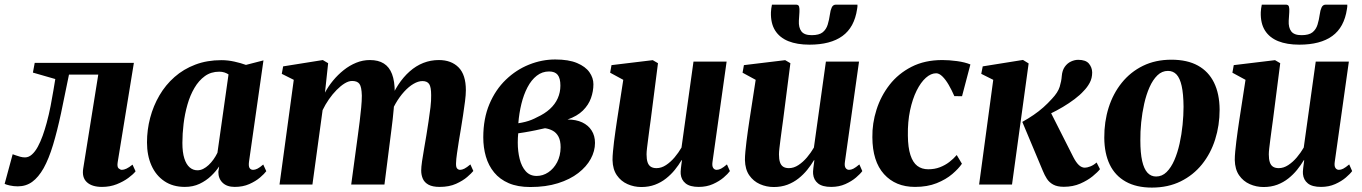

<svg xmlns="http://www.w3.org/2000/svg" viewBox="-54 -816 6024 849"><path d="M466.5 -99.5Q463 -78 470.5 -71.5Q478 -65 485 -65Q493.5 -65 505 -70.2Q516.5 -75.5 532 -88L545.5 -58.5Q535 -45 513.2 -29Q491.5 -13 461.8 -1.2Q432 10.5 397 10.5Q352.5 10.5 330 -10.5Q307.5 -31.5 314 -71L380.5 -486H251Q232.5 -393.5 215.8 -315Q199 -236.5 180.5 -175.2Q162 -114 139 -72.5Q116 -32 88.5 -12Q61 8 24.5 8Q6.5 8 -10.5 4.2Q-27.5 0.5 -33.5 -3L2 -134Q7 -132.5 16 -129Q25 -125.5 35.8 -122.8Q46.5 -120 56.5 -120Q73 -120 87.2 -132.8Q101.5 -145.5 113.2 -167.2Q125 -189 134.8 -216.2Q144.5 -243.5 152.5 -273Q162.5 -310 169.8 -347.5Q177 -385 182.2 -416.5Q187.5 -448 190.5 -466.5L91.5 -495L99.5 -538H538Z M1047 -100.5Q1044.5 -80.5 1049.8 -72.8Q1055 -65 1065.5 -65Q1074 -65 1084.5 -70.2Q1095 -75.5 1110 -88.5L1123.5 -59Q1115 -47.5 1095.8 -31Q1076.5 -14.5 1048.2 -2Q1020 10.5 984 10.5Q949.5 10.5 930.5 -7.8Q911.5 -26 911.5 -56L915 -80Q901 -58.5 879.2 -37.8Q857.5 -17 828.5 -3.2Q799.5 10.5 763.5 10.5Q710.5 10.5 673 -14.8Q635.5 -40 615.8 -84.2Q596 -128.5 596 -186.5Q596 -242 610 -295Q624 -348 651 -394.2Q678 -440.5 717.8 -475.5Q757.5 -510.5 809.5 -530.2Q861.5 -550 925 -550Q953.5 -550 982.8 -543.5Q1012 -537 1033.5 -529L1111 -549ZM956.5 -487Q949 -492 938.8 -495.5Q928.5 -499 915.5 -499Q879 -499 852 -479.5Q825 -460 805.8 -427.2Q786.5 -394.5 774.8 -353.2Q763 -312 757.8 -268.5Q752.5 -225 752.5 -184Q752.5 -142.5 761 -115.8Q769.5 -89 784.5 -76Q799.5 -63 819 -63Q832 -63 844.5 -69.2Q857 -75.5 868.5 -86.2Q880 -97 890 -111Q900 -125 907.5 -140.5Z M1397 -536.5 1383 -406.5Q1397.5 -434 1418.8 -459.8Q1440 -485.5 1465.8 -506Q1491.5 -526.5 1520.8 -538.5Q1550 -550.5 1581.5 -550.5Q1619 -550.5 1643.2 -535.2Q1667.5 -520 1679.5 -488.5Q1691.5 -457 1691.5 -408.5Q1691.5 -401 1690.8 -391.2Q1690 -381.5 1689 -370.8Q1688 -360 1686.5 -350L1668 -362Q1684 -406 1706.8 -440.8Q1729.5 -475.5 1757.5 -500.2Q1785.5 -525 1818 -537.8Q1850.5 -550.5 1886.5 -550.5Q1941.5 -550.5 1973.8 -518Q2006 -485.5 2006 -417Q2006 -397 2002.2 -367.5Q1998.5 -338 1993.5 -305.8Q1988.5 -273.5 1984 -246Q1979.5 -220.5 1975 -192.2Q1970.5 -164 1966.8 -138Q1963 -112 1962.5 -94Q1962 -76.5 1967.5 -70.8Q1973 -65 1980.5 -65Q1989 -65 1999.5 -70.2Q2010 -75.5 2026 -89L2039 -60Q2031 -50 2012 -33.5Q1993 -17 1962.5 -3.2Q1932 10.5 1890 10.5Q1859 10.5 1841 0.8Q1823 -9 1815.8 -25.5Q1808.5 -42 1808.5 -62Q1808.5 -76.5 1812.2 -102.8Q1816 -129 1821.5 -159.8Q1827 -190.5 1831.5 -218.5Q1836 -247.5 1841 -279.5Q1846 -311.5 1849.5 -341.5Q1853 -371.5 1852.5 -395Q1852.5 -431 1843.8 -444.2Q1835 -457.5 1814 -457.5Q1795.5 -457.5 1774.5 -445.2Q1753.5 -433 1733 -410.5Q1712.5 -388 1695.2 -358Q1678 -328 1667 -292.5L1689.5 -378.5Q1689 -357 1687 -334.5Q1685 -312 1682.5 -289.2Q1680 -266.5 1677 -244L1646 0H1499L1528.5 -218Q1532.5 -247.5 1536.5 -279.2Q1540.5 -311 1543.2 -340.8Q1546 -370.5 1546 -393Q1545 -432 1535.5 -445Q1526 -458 1503 -458Q1487.5 -458 1470 -447.2Q1452.5 -436.5 1434.5 -418.2Q1416.5 -400 1400.5 -377Q1384.5 -354 1372.5 -329L1327.5 0H1182L1245 -463L1192 -489.5L1198 -522.5L1373.5 -550.5Z M2291 11Q2235 11 2195.5 -6Q2156 -23 2131 -53.5Q2106 -84 2094.5 -123.8Q2083 -163.5 2083 -208.5Q2083 -291.5 2110 -355.5Q2137 -419.5 2182.8 -463.5Q2228.5 -507.5 2285.2 -530.2Q2342 -553 2401 -553Q2460.5 -553 2497.8 -537.2Q2535 -521.5 2552.5 -496.5Q2570 -471.5 2570 -443.5Q2570 -412.5 2559.2 -382.2Q2548.5 -352 2523.5 -327.2Q2498.5 -302.5 2455.5 -287.5Q2493.5 -287.5 2520.5 -274.8Q2547.5 -262 2562.2 -238.8Q2577 -215.5 2577 -184Q2577 -148 2558.2 -113.5Q2539.5 -79 2503 -50.8Q2466.5 -22.5 2413.2 -5.8Q2360 11 2291 11ZM2319 -38Q2346.5 -38 2370.5 -54Q2394.5 -70 2409.5 -98.5Q2424.5 -127 2425 -164.5Q2425 -194 2415.5 -211.8Q2406 -229.5 2390.2 -238Q2374.5 -246.5 2356 -249Q2347 -247 2336.5 -244.8Q2326 -242.5 2314.8 -240Q2303.5 -237.5 2292 -235.5Q2279 -233 2265.5 -230.8Q2252 -228.5 2237.5 -226.5Q2236.5 -217.5 2236 -206.8Q2235.5 -196 2235.5 -185.5Q2235.5 -146.5 2244 -112.8Q2252.5 -79 2271 -58.5Q2289.5 -38 2319 -38ZM2238 -271Q2254 -273.5 2268.8 -277.2Q2283.5 -281 2296.5 -286.2Q2309.5 -291.5 2320.5 -297.5Q2354.5 -313 2377.5 -334Q2400.5 -355 2412.2 -381.2Q2424 -407.5 2424 -437.5Q2424 -470 2412 -485Q2400 -500 2374 -500Q2343.5 -500 2319.5 -481.2Q2295.5 -462.5 2278.5 -430Q2261.5 -397.5 2251.5 -356.5Q2241.5 -315.5 2238 -271Z M2782 11Q2749.5 11 2720.8 -1.8Q2692 -14.5 2673.8 -40.8Q2655.5 -67 2654.5 -108.5Q2654.5 -125 2656.5 -146Q2658.5 -167 2661.2 -190.2Q2664 -213.5 2667.5 -237Q2671 -260.5 2674 -281.5L2702 -463L2644 -494.5L2650 -528L2832.5 -550L2855.5 -536.5L2823.5 -287Q2820.5 -266 2817.5 -243.2Q2814.5 -220.5 2811.8 -199.2Q2809 -178 2807 -161Q2805 -144 2805 -133.5Q2805 -112 2809.5 -98.5Q2814 -85 2823.8 -78.8Q2833.5 -72.5 2849 -72.5Q2870.5 -72.5 2891 -86Q2911.5 -99.5 2929 -120.2Q2946.5 -141 2959.5 -163.5L3012.5 -543.5H3159L3096.5 -99.5Q3094 -81.5 3099.8 -73.2Q3105.5 -65 3115 -65Q3124 -65 3134.2 -70.2Q3144.5 -75.5 3160.5 -89L3173.5 -59.5Q3165 -47.5 3145.8 -31Q3126.5 -14.5 3098.5 -2Q3070.5 10.5 3036 10.5Q2997 10.5 2977.8 -5Q2958.5 -20.5 2956 -46.5Q2955.5 -50.5 2955.8 -57.2Q2956 -64 2957 -72.5Q2958 -81 2959.2 -90.2Q2960.5 -99.5 2961.5 -107L2960 -108Q2947 -86 2930 -65Q2913 -44 2891.2 -26.8Q2869.5 -9.5 2842.2 0.8Q2815 11 2782 11Z M3367.5 11Q3335 11 3306.2 -1.8Q3277.5 -14.5 3259.2 -40.8Q3241 -67 3240 -108.5Q3240 -125 3242 -146Q3244 -167 3246.8 -190.2Q3249.5 -213.5 3253 -237Q3256.5 -260.5 3259.5 -281.5L3287.5 -463L3229.5 -494.5L3235.5 -528L3418 -550L3441 -536.5L3409 -287Q3406 -266 3403 -243.2Q3400 -220.5 3397.2 -199.2Q3394.5 -178 3392.5 -161Q3390.5 -144 3390.5 -133.5Q3390.5 -112 3395 -98.5Q3399.5 -85 3409.2 -78.8Q3419 -72.5 3434.5 -72.5Q3456 -72.5 3476.5 -86Q3497 -99.5 3514.5 -120.2Q3532 -141 3545 -163.5L3598 -543.5H3744.5L3682 -99.5Q3679.5 -81.5 3685.2 -73.2Q3691 -65 3700.5 -65Q3709.5 -65 3719.8 -70.2Q3730 -75.5 3746 -89L3759 -59.5Q3750.5 -47.5 3731.2 -31Q3712 -14.5 3684 -2Q3656 10.5 3621.5 10.5Q3582.5 10.5 3563.2 -5Q3544 -20.5 3541.5 -46.5Q3541 -50.5 3541.2 -57.2Q3541.5 -64 3542.5 -72.5Q3543.5 -81 3544.8 -90.2Q3546 -99.5 3547 -107L3545.5 -108Q3532.5 -86 3515.5 -65Q3498.5 -44 3476.8 -26.8Q3455 -9.5 3427.8 0.8Q3400.5 11 3367.5 11ZM3465.5 -795.5Q3477 -795.5 3479.5 -786.8Q3482 -778 3481 -763Q3481 -754.5 3479.8 -743.5Q3478.5 -732.5 3478.5 -724Q3477 -694 3489.8 -677.2Q3502.5 -660.5 3535 -660.5Q3568 -660.5 3583.8 -673.2Q3599.5 -686 3606 -707.2Q3612.5 -728.5 3616 -753.5Q3618 -770.5 3623.8 -783Q3629.5 -795.5 3642.5 -795.5H3737.5Q3737.5 -791 3737.5 -786.5Q3737.5 -782 3736 -776Q3724 -695 3671.2 -656.8Q3618.5 -618.5 3525.5 -618.5Q3470.5 -618.5 3432 -634Q3393.5 -649.5 3373.5 -681.2Q3353.5 -713 3355 -762Q3355.5 -770 3356.5 -778.5Q3357.5 -787 3359.5 -795.5Z M3992 10.5Q3906 10.5 3855 -46Q3804 -102.5 3803.5 -209Q3802.5 -270.5 3821.8 -331Q3841 -391.5 3879.5 -441Q3918 -490.5 3976.5 -520.5Q4035 -550.5 4113 -550.5Q4142.5 -550.5 4177.8 -545.8Q4213 -541 4237 -531L4200 -390.5L4166 -391Q4154 -418.5 4140.8 -441.2Q4127.5 -464 4113.2 -478Q4099 -492 4085.5 -492Q4062.5 -492 4040 -472Q4017.5 -452 3999.2 -415.2Q3981 -378.5 3970.2 -328Q3959.5 -277.5 3960.5 -216.5Q3961 -163.5 3971.8 -130.5Q3982.5 -97.5 4002.2 -82.5Q4022 -67.5 4050.5 -67.5Q4079 -67.5 4102.2 -76.5Q4125.5 -85.5 4144 -99.8Q4162.5 -114 4176.5 -130.5L4199.5 -92Q4185 -70.5 4157 -46.5Q4129 -22.5 4087.8 -6Q4046.5 10.5 3992 10.5Z M4275.5 0 4338 -463 4285 -489.5 4291.5 -522.5 4469.5 -551 4494.5 -535.5 4421 0ZM4650 10Q4621 10 4603.2 0.2Q4585.5 -9.5 4575.2 -25.5Q4565 -41.5 4557.5 -60L4466.5 -277Q4493.5 -292 4516.5 -307.8Q4539.5 -323.5 4559.5 -341.2Q4579.5 -359 4597.5 -379Q4624 -407 4631.8 -432.2Q4639.5 -457.5 4641 -479.5Q4643 -504.5 4654.2 -520.5Q4665.5 -536.5 4681.8 -544Q4698 -551.5 4713.5 -551.5Q4747 -551.5 4761 -534.8Q4775 -518 4775.5 -496Q4775.5 -470 4764.5 -449.8Q4753.5 -429.5 4738 -414Q4722 -396 4697.8 -377.8Q4673.5 -359.5 4645.8 -343Q4618 -326.5 4590.2 -313.2Q4562.5 -300 4539 -290.5L4582 -339L4692 -121.5Q4704 -98 4716.5 -86.2Q4729 -74.5 4743 -74.5Q4752.5 -74.5 4767 -80Q4781.5 -85.5 4795 -97.5L4810 -68Q4800 -55 4777.8 -36.8Q4755.5 -18.5 4723 -4.2Q4690.5 10 4650 10Z M5125.5 -552Q5196 -552 5243 -526Q5290 -500 5314.2 -450.8Q5338.5 -401.5 5339 -331.5Q5339 -261.5 5319.2 -199.2Q5299.5 -137 5261 -89.2Q5222.5 -41.5 5166.8 -14Q5111 13.5 5039.5 13.5Q4971 13.5 4924 -12.8Q4877 -39 4853.2 -88.2Q4829.5 -137.5 4829 -206.5Q4828.5 -277.5 4848.2 -340Q4868 -402.5 4906.5 -450.2Q4945 -498 5000.2 -525Q5055.5 -552 5125.5 -552ZM5110.5 -502.5Q5084 -502.5 5063.8 -482.8Q5043.5 -463 5029 -430.2Q5014.5 -397.5 5005.5 -357.2Q4996.5 -317 4992.2 -275Q4988 -233 4988.5 -195.5Q4988.5 -139.5 4996.5 -104.2Q5004.5 -69 5020 -52.2Q5035.5 -35.5 5058 -35.5Q5084.5 -35.5 5104.5 -55.2Q5124.5 -75 5138.8 -107.8Q5153 -140.5 5162 -181Q5171 -221.5 5175.2 -263.8Q5179.5 -306 5179.5 -344Q5179 -401 5171.2 -435.8Q5163.5 -470.5 5148.5 -486.5Q5133.5 -502.5 5110.5 -502.5Z M5533.5 11Q5501 11 5472.2 -1.8Q5443.5 -14.5 5425.2 -40.8Q5407 -67 5406 -108.5Q5406 -125 5408 -146Q5410 -167 5412.8 -190.2Q5415.5 -213.5 5419 -237Q5422.5 -260.5 5425.5 -281.5L5453.5 -463L5395.5 -494.5L5401.5 -528L5584 -550L5607 -536.5L5575 -287Q5572 -266 5569 -243.2Q5566 -220.5 5563.2 -199.2Q5560.5 -178 5558.5 -161Q5556.5 -144 5556.5 -133.5Q5556.5 -112 5561 -98.5Q5565.5 -85 5575.2 -78.8Q5585 -72.5 5600.5 -72.5Q5622 -72.5 5642.5 -86Q5663 -99.5 5680.5 -120.2Q5698 -141 5711 -163.5L5764 -543.5H5910.5L5848 -99.5Q5845.5 -81.5 5851.2 -73.2Q5857 -65 5866.5 -65Q5875.5 -65 5885.8 -70.2Q5896 -75.5 5912 -89L5925 -59.5Q5916.5 -47.5 5897.2 -31Q5878 -14.5 5850 -2Q5822 10.5 5787.5 10.5Q5748.5 10.5 5729.2 -5Q5710 -20.5 5707.5 -46.5Q5707 -50.5 5707.2 -57.2Q5707.5 -64 5708.5 -72.5Q5709.5 -81 5710.8 -90.2Q5712 -99.5 5713 -107L5711.5 -108Q5698.5 -86 5681.5 -65Q5664.5 -44 5642.8 -26.8Q5621 -9.5 5593.8 0.8Q5566.5 11 5533.5 11ZM5631.5 -795.5Q5643 -795.5 5645.5 -786.8Q5648 -778 5647 -763Q5647 -754.5 5645.8 -743.5Q5644.5 -732.5 5644.5 -724Q5643 -694 5655.8 -677.2Q5668.5 -660.5 5701 -660.5Q5734 -660.5 5749.8 -673.2Q5765.5 -686 5772 -707.2Q5778.5 -728.5 5782 -753.5Q5784 -770.5 5789.8 -783Q5795.5 -795.5 5808.5 -795.5H5903.5Q5903.5 -791 5903.5 -786.5Q5903.5 -782 5902 -776Q5890 -695 5837.2 -656.8Q5784.5 -618.5 5691.5 -618.5Q5636.5 -618.5 5598 -634Q5559.5 -649.5 5539.5 -681.2Q5519.5 -713 5521 -762Q5521.5 -770 5522.5 -778.5Q5523.5 -787 5525.5 -795.5Z"/></svg>

Font: Merriweather 60pt ExtraBold
Style: Italic
Weight: 800
Italic angle: -7.8°
Version: Version 2.101